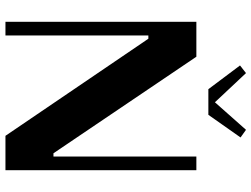

<svg xmlns="http://www.w3.org/2000/svg" viewBox="-129 -793 922 704"><g transform="rotate(90 332.0 -441.0)"><path d="M60 0H110V-524H122L478 0H604V-700H554V-176H542L188 -700H60ZM220 -860 307 -744H401L484 -862L456 -882L355 -768L248 -882Z"/></g></svg>

Font: Ribes
Style: Bold
Weight: 900
Designer: Luigi Gorlero
Foundry: Collletttivo
Version: Version 2.100;Glyphs 3.1.2 (3151)